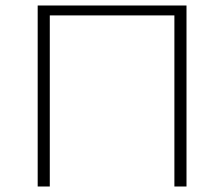

<svg xmlns="http://www.w3.org/2000/svg" viewBox="-20 -678 815 698"><path d="M658 -658V0H614V-622H161V0H117V-658Z"/></svg>

Font: EauTestSC Light
Style: Regular
Weight: 300
Designer: Christian Thalmann (Catharsis Fonts)
Version: Version 0.001;PS 000.001;hotconv 1.0.88;makeotf.lib2.5.64775